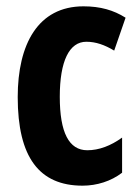

<svg xmlns="http://www.w3.org/2000/svg" viewBox="-20 -577 439 607"><path d="M241 10C286 10 331 -4 366 -31V-142C330 -116 293 -102 256 -102C198 -102 169 -158 169 -271C169 -384 199 -445 253 -445C283 -445 311 -435 341 -417L377 -521C339 -545 297 -557 244 -557C100 -557 36 -437 36 -270C36 -80 104 10 241 10Z"/></svg>

Font: Noto Sans Thai Looped ExtraCondensed
Style: Bold
Weight: 700
Width: 2
Designer: Sasikarn Vongin, Ben Mitchell
Foundry: The Fontpad Ltd
Version: Version 1.001